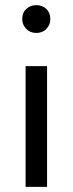

<svg xmlns="http://www.w3.org/2000/svg" viewBox="-20 -731 284 751"><path d="M66.9 -655.8Q66.9 -681.2 82.5 -695.8Q98.6 -710.9 122.1 -710.9Q145.5 -710.9 161.6 -695.8Q176.8 -681.2 176.8 -655.8Q176.8 -633.8 161.6 -618.2Q146.5 -602.1 122.1 -602.1Q97.7 -602.1 82.5 -618.2Q66.9 -634.8 66.9 -655.8ZM80.1 -472.2H164.1V0H80.1Z"/></svg>

Font: Post Grotesk Regular
Style: Regular
Weight: 500
Version: 0.900; ttfautohint (v0.96) -l 8 -r 50 -G 200 -x 14 -w "gGD" 